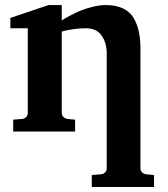

<svg xmlns="http://www.w3.org/2000/svg" viewBox="-20 -520 665 759"><path d="M588.9 219.2H342.8V171.9L379.9 168.9Q389.2 168 395.5 161.6Q401.9 155.3 401.9 146V-308.1Q401.9 -350.6 381.8 -379.4Q361.8 -408.2 319.8 -408.2Q295.4 -408.2 271.5 -404.8Q247.6 -401.4 235.8 -398.4L224.1 -395V-73.2Q224.1 -64.5 231 -57.6Q237.8 -50.8 247.1 -49.8L276.9 -46.9V0H32.2V-46.9L67.9 -49.8Q77.1 -50.8 83.5 -57.4Q89.8 -64 89.8 -73.2V-408.2H21V-449.2L171.9 -500H224.1V-439Q227.5 -441.4 234.1 -445.6Q240.7 -449.7 260.7 -460.2Q280.8 -470.7 300.5 -478.8Q320.3 -486.8 347.7 -493.4Q375 -500 398.9 -500Q440.4 -500 468.5 -485.6Q496.6 -471.2 510.5 -445.1Q524.4 -418.9 529.8 -390.6Q535.2 -362.3 535.2 -326.2V146Q535.2 154.8 542 161.4Q548.8 168 558.1 168.9L588.9 171.9Z"/></svg>

Font: Veleka
Style: Bold
Weight: 700
Designer: Stefan Peev, Context Ltd, 2016; SIL International, 1997-2014.
Foundry: Stefan Peev, Context Ltd, 2016
Version: Version 1.000